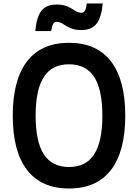

<svg xmlns="http://www.w3.org/2000/svg" viewBox="-20 -1062 790 1099"><path d="M375 17Q217 17 135 -89Q53 -195 53 -400Q53 -605 135 -711Q217 -817 375 -817Q533 -817 615 -711Q697 -605 697 -400Q697 -195 615 -89Q533 17 375 17ZM375 -106Q472 -106 519 -178.5Q566 -251 566 -400Q566 -549 519 -621.5Q472 -694 375 -694Q278 -694 231 -621.5Q184 -549 184 -400Q184 -251 231 -178.5Q278 -106 375 -106ZM182 -884Q189 -965 217.5 -1000.5Q246 -1036 303 -1036Q343 -1036 367.5 -1024.5Q392 -1013 409.5 -1001Q427 -989 447 -989Q460 -989 466.5 -1001.5Q473 -1014 477 -1042H568Q561 -962 532.5 -926Q504 -890 447 -890Q407 -890 382.5 -901.5Q358 -913 340.5 -925Q323 -937 303 -937Q291 -937 284 -924.5Q277 -912 273 -884Z"/></svg>

Font: Martian Mono SemiExpanded Medium
Style: Regular
Weight: 500
Width: 6
Designer: Roman Shamin
Foundry: Evil Martians
Version: Version 1.000